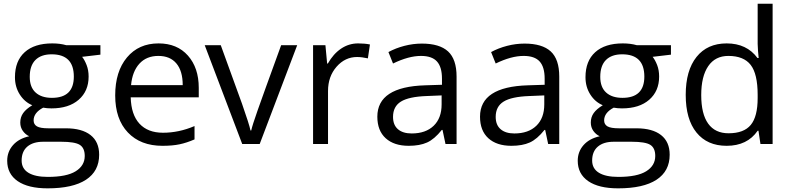

<svg xmlns="http://www.w3.org/2000/svg" viewBox="-20 -780 4291 1040"><path d="M523.9 -535.2V-483.9L424.8 -472.2Q438.5 -455.1 449.2 -427.5Q460 -399.9 460 -365.2Q460 -286.6 406.2 -239.7Q352.5 -192.9 258.8 -192.9Q234.9 -192.9 213.9 -196.8Q162.1 -169.4 162.1 -127.9Q162.1 -106 180.2 -95.5Q198.2 -85 242.2 -85H336.9Q423.8 -85 470.5 -48.3Q517.1 -11.7 517.1 58.1Q517.1 147 445.8 193.6Q374.5 240.2 237.8 240.2Q132.8 240.2 75.9 201.2Q19 162.1 19 90.8Q19 42 50.3 6.3Q81.5 -29.3 138.2 -42Q117.7 -51.3 103.8 -70.8Q89.8 -90.3 89.8 -116.2Q89.8 -145.5 105.5 -167.5Q121.1 -189.5 154.8 -210Q113.3 -227.1 87.2 -268.1Q61 -309.1 61 -361.8Q61 -449.7 113.8 -497.3Q166.5 -544.9 263.2 -544.9Q305.2 -544.9 338.9 -535.2ZM97.2 89.8Q97.2 133.3 133.8 155.8Q170.4 178.2 238.8 178.2Q340.8 178.2 389.9 147.7Q439 117.2 439 64.9Q439 21.5 412.1 4.6Q385.3 -12.2 311 -12.2H213.9Q158.7 -12.2 127.9 14.2Q97.2 40.5 97.2 89.8ZM141.1 -363.8Q141.1 -307.6 172.9 -278.8Q204.6 -250 261.2 -250Q379.9 -250 379.9 -365.2Q379.9 -485.8 259.8 -485.8Q202.6 -485.8 171.9 -455.1Q141.1 -424.3 141.1 -363.8Z M859.9 9.8Q741.2 9.8 672.6 -62.5Q604 -134.8 604 -263.2Q604 -392.6 667.7 -468.8Q731.4 -544.9 838.9 -544.9Q939.5 -544.9 998 -478.8Q1056.6 -412.6 1056.6 -304.2V-252.9H688Q690.4 -158.7 735.6 -109.9Q780.8 -61 862.8 -61Q949.2 -61 1033.7 -97.2V-24.9Q990.7 -6.3 952.4 1.7Q914.1 9.8 859.9 9.8ZM837.9 -477.1Q773.4 -477.1 735.1 -435.1Q696.8 -393.1 689.9 -318.8H969.7Q969.7 -395.5 935.5 -436.3Q901.4 -477.1 837.9 -477.1Z M1292 0 1088.9 -535.2H1175.8L1291 -217.8Q1330.1 -106.4 1336.9 -73.2H1340.8Q1346.2 -99.1 1374.8 -180.4Q1403.3 -261.7 1502.9 -535.2H1589.8L1386.7 0Z M1919.9 -544.9Q1955.6 -544.9 1983.9 -539.1L1972.7 -463.9Q1939.5 -471.2 1914.1 -471.2Q1849.1 -471.2 1803 -418.5Q1756.8 -365.7 1756.8 -287.1V0H1675.8V-535.2H1742.7L1752 -436H1755.9Q1785.6 -488.3 1827.6 -516.6Q1869.6 -544.9 1919.9 -544.9Z M2393.1 0 2377 -76.2H2373Q2333 -25.9 2293.2 -8.1Q2253.4 9.8 2193.8 9.8Q2114.3 9.8 2069.1 -31.2Q2023.9 -72.3 2023.9 -147.9Q2023.9 -310.1 2283.2 -317.9L2374 -320.8V-354Q2374 -417 2346.9 -447Q2319.8 -477.1 2260.3 -477.1Q2193.4 -477.1 2108.9 -436L2084 -498Q2123.5 -519.5 2170.7 -531.7Q2217.8 -543.9 2265.1 -543.9Q2360.8 -543.9 2407 -501.5Q2453.1 -459 2453.1 -365.2V0ZM2210 -57.1Q2285.6 -57.1 2328.9 -98.6Q2372.1 -140.1 2372.1 -214.8V-263.2L2291 -259.8Q2194.3 -256.3 2151.6 -229.7Q2108.9 -203.1 2108.9 -147Q2108.9 -103 2135.5 -80.1Q2162.1 -57.1 2210 -57.1Z M2949.2 0 2933.1 -76.2H2929.2Q2889.2 -25.9 2849.4 -8.1Q2809.6 9.8 2750 9.8Q2670.4 9.8 2625.2 -31.2Q2580.1 -72.3 2580.1 -147.9Q2580.1 -310.1 2839.4 -317.9L2930.2 -320.8V-354Q2930.2 -417 2903.1 -447Q2876 -477.1 2816.4 -477.1Q2749.5 -477.1 2665 -436L2640.1 -498Q2679.7 -519.5 2726.8 -531.7Q2773.9 -543.9 2821.3 -543.9Q2917 -543.9 2963.1 -501.5Q3009.3 -459 3009.3 -365.2V0ZM2766.1 -57.1Q2841.8 -57.1 2885 -98.6Q2928.2 -140.1 2928.2 -214.8V-263.2L2847.2 -259.8Q2750.5 -256.3 2707.8 -229.7Q2665 -203.1 2665 -147Q2665 -103 2691.7 -80.1Q2718.3 -57.1 2766.1 -57.1Z M3614.3 -535.2V-483.9L3515.1 -472.2Q3528.8 -455.1 3539.6 -427.5Q3550.3 -399.9 3550.3 -365.2Q3550.3 -286.6 3496.6 -239.7Q3442.9 -192.9 3349.1 -192.9Q3325.2 -192.9 3304.2 -196.8Q3252.4 -169.4 3252.4 -127.9Q3252.4 -106 3270.5 -95.5Q3288.6 -85 3332.5 -85H3427.2Q3514.2 -85 3560.8 -48.3Q3607.4 -11.7 3607.4 58.1Q3607.4 147 3536.1 193.6Q3464.8 240.2 3328.1 240.2Q3223.1 240.2 3166.3 201.2Q3109.4 162.1 3109.4 90.8Q3109.4 42 3140.6 6.3Q3171.9 -29.3 3228.5 -42Q3208 -51.3 3194.1 -70.8Q3180.2 -90.3 3180.2 -116.2Q3180.2 -145.5 3195.8 -167.5Q3211.4 -189.5 3245.1 -210Q3203.6 -227.1 3177.5 -268.1Q3151.4 -309.1 3151.4 -361.8Q3151.4 -449.7 3204.1 -497.3Q3256.8 -544.9 3353.5 -544.9Q3395.5 -544.9 3429.2 -535.2ZM3187.5 89.8Q3187.5 133.3 3224.1 155.8Q3260.7 178.2 3329.1 178.2Q3431.2 178.2 3480.2 147.7Q3529.3 117.2 3529.3 64.9Q3529.3 21.5 3502.4 4.6Q3475.6 -12.2 3401.4 -12.2H3304.2Q3249 -12.2 3218.3 14.2Q3187.5 40.5 3187.5 89.8ZM3231.4 -363.8Q3231.4 -307.6 3263.2 -278.8Q3294.9 -250 3351.6 -250Q3470.2 -250 3470.2 -365.2Q3470.2 -485.8 3350.1 -485.8Q3293 -485.8 3262.2 -455.1Q3231.4 -424.3 3231.4 -363.8Z M4088.4 -71.8H4084Q4027.8 9.8 3916 9.8Q3811 9.8 3752.7 -62Q3694.3 -133.8 3694.3 -266.1Q3694.3 -398.4 3752.9 -471.7Q3811.5 -544.9 3916 -544.9Q4024.9 -544.9 4083 -465.8H4089.4L4085.9 -504.4L4084 -542V-759.8H4165V0H4099.1ZM3926.3 -58.1Q4009.3 -58.1 4046.6 -103.3Q4084 -148.4 4084 -249V-266.1Q4084 -379.9 4046.1 -428.5Q4008.3 -477.1 3925.3 -477.1Q3854 -477.1 3816.2 -421.6Q3778.3 -366.2 3778.3 -265.1Q3778.3 -162.6 3815.9 -110.4Q3853.5 -58.1 3926.3 -58.1Z"/></svg>

Font: f0_44652 
Style: Regular
Weight: 400
Foundry: Ascender Corporation
Version: Version 1.10